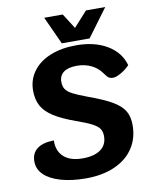

<svg xmlns="http://www.w3.org/2000/svg" viewBox="-96 -959 834 1041"><g transform="rotate(-10 321.0 -438.5)"><path d="M32 -128Q32 -174 63.5 -198Q95 -222 156 -223Q154 -165 190 -132.5Q226 -100 293 -100Q358 -100 393 -125.5Q428 -151 428 -199Q428 -224 417 -240Q406 -256 377.5 -271Q349 -286 292 -306Q217 -333 173.5 -361Q130 -389 111 -424Q92 -459 92 -508Q92 -568 126 -614Q160 -660 221.5 -685Q283 -710 364 -710Q466 -710 535 -668.5Q604 -627 624 -555Q603 -533 576 -517.5Q549 -502 533 -502Q517 -502 508 -508Q499 -514 485 -534Q463 -566 427.5 -583Q392 -600 349 -600Q301 -600 276 -581.5Q251 -563 251 -528Q251 -504 261.5 -488Q272 -472 298.5 -458Q325 -444 379 -424Q465 -393 509.5 -366.5Q554 -340 572.5 -309Q591 -278 591 -231Q591 -158 554.5 -103.5Q518 -49 450.5 -19.5Q383 10 293 10Q215 10 155.5 -7Q96 -24 64 -55Q32 -86 32 -128ZM220 -887H322L375 -804L450 -887H556L443 -734H290Z"/></g></svg>

Font: Krub
Style: Bold Italic
Weight: 700
Italic angle: -8°
Designer: Ekaluck Peanpanawate
Foundry: Cadson Demak Co.,Ltd.
Version: Version 1.000; ttfautohint (v1.6)